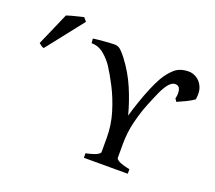

<svg xmlns="http://www.w3.org/2000/svg" viewBox="-120 -873 1156 1034"><g transform="rotate(20 458.5 -356.0)"><path d="M912.1 -502Q892.6 -487.8 866.9 -475.6Q841.3 -463.4 817.9 -453.1L807.1 -469.2Q814.5 -498 808.6 -519.8Q802.7 -541.5 779.8 -541.5Q746.6 -541.5 711.9 -466.8Q698.2 -437 677.5 -386Q656.7 -335 640.9 -271.7Q625 -208.5 625 -142.1V-61Q625 -54.7 641.8 -44.9Q658.7 -35.2 704.6 -25.9V0H453.1V-25.9Q497.6 -35.2 514.9 -44.7Q532.2 -54.2 532.2 -61V-142.1Q532.2 -217.3 510.7 -287.1Q489.3 -356.9 459.7 -414.3Q430.2 -471.7 405.8 -508.8Q386.2 -539.6 354 -566.9Q321.8 -594.2 281.2 -594.2L278.8 -620.1Q307.1 -624 344.7 -627Q382.3 -629.9 402.8 -629.9Q422.9 -629.9 439.2 -613.3Q455.6 -596.7 467.8 -580.6Q518.6 -513.7 549.3 -441.4Q580.1 -369.1 599.6 -294.9Q610.8 -335.9 626.5 -381.1Q642.1 -426.3 659.4 -467.8Q676.8 -509.3 693.4 -538.1Q712.9 -572.3 743.4 -601.1Q773.9 -629.9 827.1 -629.9Q848.1 -629.9 870.6 -616.7Q893.1 -603.5 906.2 -575.2Q919.4 -546.9 912.1 -502ZM47.9 -481.4Q40 -482.9 33.2 -487.5Q26.4 -492.2 18.1 -499.5L100.1 -687Q110.8 -690.9 128.7 -695.8Q146.5 -700.7 165 -705.1Q183.6 -709.5 195.8 -712.4L213.4 -691.9Z"/></g></svg>

Font: Gentium Book Plus
Style: Regular
Weight: 400
Designer: Victor Gaultney, Annie Olsen, Iska Routamaa, Becca Hirsbrunner
Foundry: SIL International
Version: Version 6.101